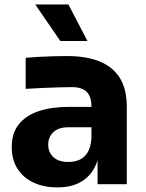

<svg xmlns="http://www.w3.org/2000/svg" viewBox="-20 -800 634 834"><path d="M403.8 0V-161.5H377.2V-337.5Q377.2 -379.8 357 -400.6Q336.8 -421.5 293 -421.5Q271 -421.5 235 -420.5Q199 -419.5 160.8 -417.8Q122.5 -416 91.5 -414V-549Q115 -551 145.9 -552.9Q176.8 -554.8 209.9 -555.6Q243 -556.5 271.5 -556.5Q355.8 -556.5 413.4 -532.9Q471 -509.2 500.9 -460.8Q530.8 -412.2 530.8 -335.8V0ZM228.8 14Q170.2 14 125.6 -6.9Q81 -27.8 56 -67.1Q31 -106.5 31 -161.5Q31 -222.2 62.1 -260.6Q93.2 -299 149 -317.4Q204.8 -335.8 278.2 -335.8H394.8V-247.2H277.2Q235 -247.2 212.2 -226.4Q189.5 -205.5 189.5 -171.2Q189.5 -137.8 212.2 -117.1Q235 -96.5 277.2 -96.5Q303.8 -96.5 325.4 -106Q347 -115.5 361.1 -138.6Q375.2 -161.8 377.2 -202.5L415.2 -163Q410.2 -106 387.8 -66.8Q365.2 -27.5 325.8 -6.8Q286.2 14 228.8 14ZM241.8 -622 133.2 -780.5H277.2L359.8 -622Z"/></svg>

Font: SVN-Sora Variable
Style: Regular
Weight: 400
Designer: Jonathan Barnbrook, Julián Moncada
Foundry: Barnbrook Fonts
Version: Version 2.000 - Viet hoa boi STYLEno.1 Fonts